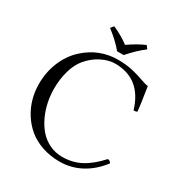

<svg xmlns="http://www.w3.org/2000/svg" viewBox="-189 -946 1027 1091"><g transform="rotate(30 324.0 -401.0)"><path d="M329.1 -696.8Q292.5 -742.2 228 -792L244.1 -812Q303.2 -786.1 350.1 -751Q407.7 -791 457 -812L472.2 -792Q421.9 -753.9 372.1 -696.8ZM358.9 9.8Q296.4 9.8 243.2 -8.5Q189.9 -26.9 152.6 -58.1Q115.2 -89.4 88.9 -131.1Q62.5 -172.9 49.8 -219.5Q37.1 -266.1 37.1 -314.9Q37.1 -392.6 64.9 -459.7Q92.8 -526.9 143.1 -573.2Q235.8 -658.2 359.9 -658.2Q413.6 -658.2 456.5 -647.9Q499.5 -637.7 530.3 -626.2Q561 -614.7 579.1 -612.8Q597.2 -499.5 601.1 -458Q591.8 -451.7 578.1 -453.1Q524.4 -630.9 355 -630.9Q313.5 -630.9 266.6 -607.2Q219.7 -583.5 184.1 -540Q156.2 -505.9 140.6 -451.9Q125 -397.9 125 -334Q125 -289.6 134.3 -245.4Q143.6 -201.2 162.6 -160.6Q181.6 -120.1 208.7 -89.1Q235.8 -58.1 274.4 -39.6Q313 -21 357.9 -21Q425.3 -21 480 -50Q534.7 -79.1 589.8 -140.1Q604.5 -140.1 612.8 -125Q562 -58.6 497.1 -24.4Q432.1 9.8 358.9 9.8Z"/></g></svg>

Font: Linux Libertine Display G
Style: Regular
Weight: 400
Designer: Philipp H. Poll
Foundry: Philipp H. Poll
Version: Version 5.0.9